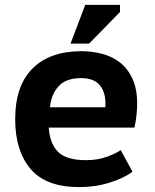

<svg xmlns="http://www.w3.org/2000/svg" viewBox="-20 -749 634 784"><path d="M521 -48Q487 -22 428.5 -3.5Q370 15 303 15Q168 15 105 -59Q42 -133 42 -262Q42 -399 113 -469.5Q184 -540 313 -540Q355 -540 396 -529.5Q437 -519 469 -494.5Q501 -470 520.5 -428.5Q540 -387 540 -326Q540 -305 537.5 -280Q535 -255 529 -228H179Q184 -160 218.5 -127.5Q253 -95 331 -95Q378 -95 415.5 -108.5Q453 -122 473 -136ZM311 -430Q249 -430 219 -396.5Q189 -363 184 -311H410Q414 -366 390 -398Q366 -430 311 -430ZM328 -729H470V-700L344 -571H268Z"/></svg>

Font: PT Sans Caption
Style: Bold
Weight: 700
Designer: A.Korolkova, O.Umpeleva, V.Yefimov
Foundry: ParaType Ltd
Version: Version 2.003W OFL